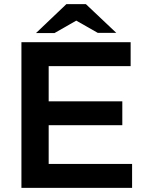

<svg xmlns="http://www.w3.org/2000/svg" viewBox="-20 -903 695 923"><path d="M83 0V-700H608V-585H214V-416H568V-301H214V-115H615V0ZM153 -744 299 -883H393L366 -815L242 -744ZM450 -745 327 -815 299 -883H393L539 -745Z"/></svg>

Font: REM Medium Medium
Style: Regular
Weight: 500
Version: Version 1.005;gftools[0.9.28]